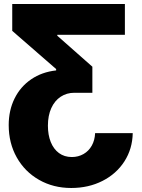

<svg xmlns="http://www.w3.org/2000/svg" viewBox="-20 -727 709 957"><path d="M335 210Q245.6 210 174.6 169.4Q103.5 128.9 63.5 57.6Q23.4 -13.7 23.4 -103.5Q23.4 -177.2 52.7 -236.3Q82 -295.4 135.5 -331.8Q189 -368.2 259.8 -376V-382.8L41 -573.2V-707H602.5V-553.7H265.6V-548.8L440.4 -394.5V-264.6H350.6Q312.5 -264.6 282.5 -244.9Q252.4 -225.1 235.6 -188Q218.8 -150.9 218.8 -100.6Q218.8 -54.7 232.9 -19.3Q247.1 16.1 273.9 35.9Q300.8 55.7 337.9 55.7Q370.1 55.7 396.2 40.8Q422.4 25.9 437.5 -1.2Q452.6 -28.3 454.1 -63.5H641.6Q640.1 15.1 600.1 77.4Q560.1 139.6 490.7 174.8Q421.4 210 335 210Z"/></svg>

Font: Pretendard Std Black
Style: Regular
Weight: 900
Designer: Base glyphs from Inter by Rasmus Andersson; Hangeul glyphs from Noto Sans CJK(Source Han Sans) by Jang Soo-young and Kan
Foundry: Kil Hyung-jin
Version: Version 1.309